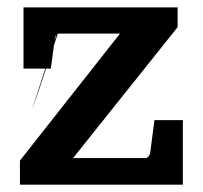

<svg xmlns="http://www.w3.org/2000/svg" viewBox="-20 -502 551 522"><path d="M34.2 0V-65.4L306.2 -410.6H137.2Q0 0 133.3 -407.7Q129.9 -403.8 129.4 -399.9L118.2 -315.4H43.9V-481.9H462.9V-428.2L178.7 -72.3H378.4Q378.4 -72.3 380.6 -74Q382.8 -75.7 385.3 -78.9Q387.7 -82 388.2 -85.4L399.9 -175.3H477.1V0Z"/></svg>

Font: TAML ThiruValluvar
Style: Bold
Weight: 400
Version: Version 0.271; dev 7ad24fM